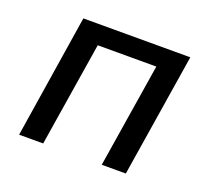

<svg xmlns="http://www.w3.org/2000/svg" viewBox="-92 -612 794 727"><g transform="rotate(20 304.5 -248.5)"><path d="M50 0 128 -497H559L480 0H383L450 -420H214L147 0Z"/></g></svg>

Font: Nunito Sans 7pt SemiCondensed Medium
Style: Italic
Weight: 500
Width: 4
Italic angle: -9°
Designer: Vernon Adams
Foundry: Vernon Adams
Version: Version 3.101;gftools[0.9.27]